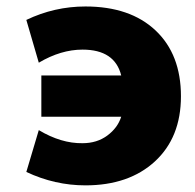

<svg xmlns="http://www.w3.org/2000/svg" viewBox="-20 -555 597 587"><path d="M106.4 -198.2V-324.2H350.6Q331.1 -403.3 232.4 -403.3Q166 -403.3 98.6 -363.3L60.5 -494.1Q146.5 -535.2 241.2 -535.2Q377.9 -535.2 455.6 -461.9Q533.2 -388.7 533.2 -260.7Q533.2 -134.8 453.6 -61.5Q374 11.7 241.2 11.7Q147.5 11.7 60.5 -29.3L98.6 -157.2Q167 -116.2 232.4 -117.2Q276.4 -117.2 308.1 -140.6Q339.8 -164.1 350.6 -198.2Z"/></svg>

Font: Gen Shin Gothic Heavy
Style: Bold
Weight: 900
Designer: [Source Han Sans]
Ryoko NISHIZUKA  (kana & ideographs); Paul D. Hunt (Latin, Greek & Cyrillic); Wenlong ZHANG  (bopomofo
Version: Version 1.002.20150607